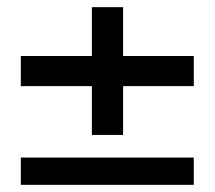

<svg xmlns="http://www.w3.org/2000/svg" viewBox="-20 -515 599 535"><path d="M38 0V-76H520V0ZM236 -139V-495H323V-139ZM38 -275V-359H520V-275Z"/></svg>

Font: DM Sans 11pt Medium
Style: Regular
Weight: 500
Version: Version 4.004;gftools[0.9.30]